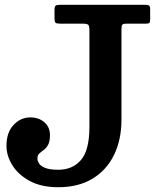

<svg xmlns="http://www.w3.org/2000/svg" viewBox="-20 -770 667 803"><path d="M7 -160Q7 -215.5 36.5 -247.2Q66 -279 107 -279Q142.5 -279 165.8 -258.5Q189 -238 189 -205Q189 -178 181 -164Q173 -150 162.5 -142.5Q152 -135 144.2 -127.8Q136.5 -120.5 136.5 -106Q136.5 -97.5 143 -86.8Q149.5 -76 168.5 -68Q187.5 -60 224 -60Q283.5 -60 318.8 -101Q354 -142 354 -240V-641.5Q354 -660 349.8 -665.5Q345.5 -671 327 -671H232.5Q216.5 -671 212.2 -675Q208 -679 208 -695.5V-727.5Q208 -743 213 -746.5Q218 -750 233 -750H586.5Q597.5 -750 602.8 -747.2Q608 -744.5 608 -732.5V-689Q608 -677.5 604.8 -674.2Q601.5 -671 590 -671H509.5Q494 -671 491 -666Q488 -661 488 -645.5V-270Q488 -185.5 456.8 -121.8Q425.5 -58 366.5 -22.5Q307.5 13 224 13Q152.5 13 104.2 -13.2Q56 -39.5 31.5 -79.2Q7 -119 7 -160Z"/></svg>

Font: Besley SemiBold
Style: Regular
Weight: 600
Designer: Owen Earl
Foundry: indestructible type*
Version: Version 2.001; ttfautohint (v1.8.3)